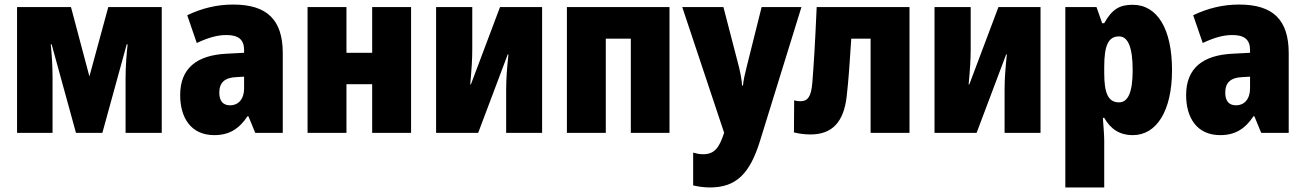

<svg xmlns="http://www.w3.org/2000/svg" viewBox="-20 -584 5739 844"><path d="M55 0H211V-240C211 -294 208 -342 203 -389H207L314 0H430L537 -389H541C536 -344 532 -290 532 -241V0H691V-553H456L373 -248L292 -553H55Z M922 10C987 10 1031 -17 1068 -73H1072L1102 0H1223V-350C1223 -498 1153 -564 1005 -564C934 -564 868 -548 803 -517L845 -395C896 -419 936 -430 975 -430C1028 -430 1053 -410 1053 -364V-352L978 -348C845 -342 772 -284 772 -166C772 -68 818 10 922 10ZM992 -121C961 -121 944 -139 944 -177C944 -220 967 -243 1019 -245L1053 -247V-195C1053 -148 1027 -121 992 -121Z M1332 0H1503V-214H1616V0H1787V-553H1616V-352H1503V-553H1332Z M1897 0H2082L2212 -345H2215C2209 -288 2205 -239 2205 -191V0H2363V-553H2178L2050 -213H2047C2053 -279 2056 -320 2056 -369V-553H1897Z M2472 0H2643V-414H2753V0H2923V-553H2472Z M3101 240C3215 240 3276 181 3321 35L3503 -553H3328L3262 -289C3254 -257 3248 -231 3246 -208H3242C3241 -230 3235 -263 3228 -291L3160 -553H2979L3163 -1V0C3142 65 3121 94 3071 94C3055 94 3041 91 3027 87V231C3048 236 3073 240 3101 240Z M3543 7C3638 7 3689 -47 3702 -161C3711 -242 3715 -306 3722 -414H3807V0H3978V-553H3570C3562 -374 3558 -314 3551 -222C3546 -156 3529 -139 3498 -139C3488 -139 3481 -140 3471 -143L3470 -2C3493 4 3518 7 3543 7Z M4088 0H4273L4403 -345H4406C4400 -288 4396 -239 4396 -191V0H4554V-553H4369L4241 -213H4238C4244 -279 4247 -320 4247 -369V-553H4088Z M4663 240H4834V36C4834 9 4831 -23 4828 -66H4834C4862 -17 4901 10 4960 10C5063 10 5132 -95 5132 -276C5132 -456 5068 -563 4959 -563C4901 -563 4868 -543 4834 -482H4825L4800 -553H4663ZM4899 -134C4851 -134 4834 -175 4834 -263V-290C4834 -384 4852 -424 4899 -424C4938 -424 4959 -378 4959 -275C4959 -179 4939 -134 4899 -134Z M5344 10C5409 10 5453 -17 5490 -73H5494L5524 0H5645V-350C5645 -498 5575 -564 5427 -564C5356 -564 5290 -548 5225 -517L5267 -395C5318 -419 5358 -430 5397 -430C5450 -430 5475 -410 5475 -364V-352L5400 -348C5267 -342 5194 -284 5194 -166C5194 -68 5240 10 5344 10ZM5414 -121C5383 -121 5366 -139 5366 -177C5366 -220 5389 -243 5441 -245L5475 -247V-195C5475 -148 5449 -121 5414 -121Z"/></svg>

Font: Noto Sans Condensed Black
Style: Regular
Weight: 900
Width: 3
Designer: Monotype Design Team
Foundry: Monotype Imaging Inc.
Version: Version 2.013